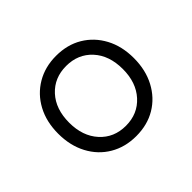

<svg xmlns="http://www.w3.org/2000/svg" viewBox="-95 -837 617 617"><g transform="rotate(-45 214.0 -528.5)"><path d="M214 -346Q164 -346 125 -369Q86 -392 64 -433.5Q42 -475 42 -529Q42 -583 64 -624Q86 -665 125 -688Q164 -711 214 -711Q265 -711 303.5 -688Q342 -665 364 -624Q386 -583 386 -529Q386 -475 364 -433.5Q342 -392 303.5 -369Q265 -346 214 -346ZM214 -393Q268 -393 302 -430.5Q336 -468 336 -529Q336 -591 302 -628Q268 -665 214 -665Q160 -665 126 -628Q92 -591 92 -529Q92 -468 126 -430.5Q160 -393 214 -393Z"/></g></svg>

Font: Fustat Light
Style: Regular
Weight: 300
Designer: Mohamed Gaber, Khaled Hosny, Laura Garcia Mut
Foundry: Kief Type Foundry, Alif Type Foundry, Hard Type Foundry
Version: Version 1.007